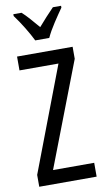

<svg xmlns="http://www.w3.org/2000/svg" viewBox="-102 -990 566 1038"><g transform="rotate(-10 180.5 -471.5)"><path d="M341 0H26V-65L244 -638H30V-714H335V-648L115 -76H341ZM142 -783Q126 -816 101 -857Q76 -898 50 -933V-943H95Q114 -926 136.5 -900.5Q159 -875 181 -849Q207 -879 224.5 -898Q242 -917 267 -943H312V-933Q290 -902 262.5 -860Q235 -818 219 -783Z"/></g></svg>

Font: Noto Sans Lao ExtraCondensed
Style: Regular
Weight: 400
Width: 2
Designer: Monotype Design Team
Foundry: Monotype Imaging Inc.
Version: Version 2.003; ttfautohint (v1.8.4.7-5d5b)